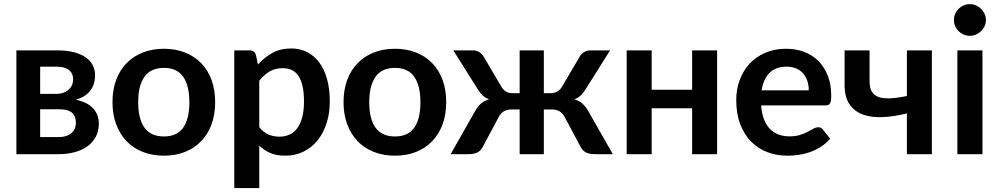

<svg xmlns="http://www.w3.org/2000/svg" viewBox="-20 -762 4941 949"><path d="M263 -513Q311.5 -513 346.8 -503.5Q382 -494 405 -477.5Q428 -461 439 -438.2Q450 -415.5 450 -389Q450 -372.5 445.8 -354.8Q441.5 -337 430.8 -320.5Q420 -304 401.5 -290.5Q383 -277 354.5 -269.5Q380 -264 401 -254.2Q422 -244.5 437 -229.8Q452 -215 460.2 -195.2Q468.5 -175.5 468.5 -151Q468.5 -112 452.2 -83.5Q436 -55 408.8 -36.5Q381.5 -18 345.8 -9Q310 0 271 0H61V-513ZM178.5 -432.5V-298H259.5Q277.5 -298 292.5 -303.2Q307.5 -308.5 318.5 -318.2Q329.5 -328 335.5 -341.2Q341.5 -354.5 341.5 -370.5Q341.5 -382 337.5 -393.2Q333.5 -404.5 324 -413.2Q314.5 -422 298.8 -427.2Q283 -432.5 259.5 -432.5ZM270.5 -84.5Q309.5 -84.5 332.2 -103.5Q355 -122.5 355 -155.5Q355 -169.5 351.2 -181.8Q347.5 -194 338 -203Q328.5 -212 312.2 -217Q296 -222 271 -222H178.5V-84.5Z M790.5 -87.5Q854.5 -87.5 885.2 -130.5Q916 -173.5 916 -256.5Q916 -339.5 885.2 -383Q854.5 -426.5 790.5 -426.5Q725.5 -426.5 694.2 -382.8Q663 -339 663 -256.5Q663 -174 694.2 -130.8Q725.5 -87.5 790.5 -87.5ZM790.5 -521Q847.5 -521 894.2 -502.5Q941 -484 974.2 -450Q1007.5 -416 1025.5 -367Q1043.5 -318 1043.5 -257.5Q1043.5 -196.5 1025.5 -147.5Q1007.5 -98.5 974.2 -64Q941 -29.5 894.2 -11Q847.5 7.5 790.5 7.5Q733 7.5 686 -11Q639 -29.5 605.8 -64Q572.5 -98.5 554.2 -147.5Q536 -196.5 536 -257.5Q536 -318 554.2 -367Q572.5 -416 605.8 -450Q639 -484 686 -502.5Q733 -521 790.5 -521Z M1255 -443Q1286.5 -478.5 1326.5 -500.5Q1366.5 -522.5 1420.5 -522.5Q1462.5 -522.5 1497.2 -505Q1532 -487.5 1557.2 -454.2Q1582.5 -421 1596.2 -372.2Q1610 -323.5 1610 -260.5Q1610 -203 1594.5 -154Q1579 -105 1550.2 -69Q1521.5 -33 1480.8 -12.8Q1440 7.5 1389.5 7.5Q1346.5 7.5 1316 -5.8Q1285.5 -19 1261.5 -42.5V167.5H1138V-513H1213.5Q1237.5 -513 1245 -490.5ZM1261.5 -133Q1282.5 -107.5 1307.2 -97Q1332 -86.5 1361 -86.5Q1389 -86.5 1411.5 -97Q1434 -107.5 1449.8 -129Q1465.5 -150.5 1474 -183.2Q1482.5 -216 1482.5 -260.5Q1482.5 -305.5 1475.2 -336.8Q1468 -368 1454.5 -387.5Q1441 -407 1421.8 -416Q1402.5 -425 1378 -425Q1339.5 -425 1312.5 -408.8Q1285.5 -392.5 1261.5 -363Z M1932.5 -87.5Q1996.5 -87.5 2027.2 -130.5Q2058 -173.5 2058 -256.5Q2058 -339.5 2027.2 -383Q1996.5 -426.5 1932.5 -426.5Q1867.5 -426.5 1836.2 -382.8Q1805 -339 1805 -256.5Q1805 -174 1836.2 -130.8Q1867.5 -87.5 1932.5 -87.5ZM1932.5 -521Q1989.5 -521 2036.2 -502.5Q2083 -484 2116.2 -450Q2149.5 -416 2167.5 -367Q2185.5 -318 2185.5 -257.5Q2185.5 -196.5 2167.5 -147.5Q2149.5 -98.5 2116.2 -64Q2083 -29.5 2036.2 -11Q1989.5 7.5 1932.5 7.5Q1875 7.5 1828 -11Q1781 -29.5 1747.8 -64Q1714.5 -98.5 1696.2 -147.5Q1678 -196.5 1678 -257.5Q1678 -318 1696.2 -367Q1714.5 -416 1747.8 -450Q1781 -484 1828 -502.5Q1875 -521 1932.5 -521Z M3009 0H2923.5Q2890.5 0 2873.5 -10Q2856.5 -20 2846.5 -42.5L2770.5 -184.5Q2761 -203 2745.2 -212Q2729.5 -221 2708.5 -221H2668V0H2548.5V-221H2507.5Q2487 -221 2471 -212Q2455 -203 2445.5 -184.5L2369.5 -42.5Q2359.5 -20 2342.5 -10Q2325.5 0 2292.5 0H2207.5L2327.5 -211.5Q2340 -234 2356 -248.8Q2372 -263.5 2397 -271.5Q2378.5 -278 2365.5 -290.2Q2352.5 -302.5 2340.5 -322.5L2220.5 -513H2318Q2335 -513 2349.2 -504.2Q2363.5 -495.5 2371.5 -480.5L2458.5 -333Q2468 -317 2480.8 -309.2Q2493.5 -301.5 2514.5 -301.5H2548.5V-513H2668V-301.5H2699.5Q2720.5 -301.5 2734.2 -309.2Q2748 -317 2757.5 -333L2844.5 -480.5Q2852.5 -495.5 2866.8 -504.2Q2881 -513 2898.5 -513H2995.5L2875.5 -322.5Q2863.5 -302.5 2850.5 -290.2Q2837.5 -278 2819 -271.5Q2844 -263.5 2860 -248.8Q2876 -234 2888.5 -211.5Z M3524.5 -513V0H3401V-227H3201V0H3077.5V-513H3201V-318.5H3401V-513Z M3742 -241Q3745 -201.5 3756 -172.8Q3767 -144 3785 -125.2Q3803 -106.5 3827.8 -97.2Q3852.5 -88 3882.5 -88Q3912.5 -88 3934.2 -95Q3956 -102 3972.2 -110.5Q3988.5 -119 4000.8 -126Q4013 -133 4024.5 -133Q4040 -133 4047.5 -121.5L4083 -76.5Q4062.5 -52.5 4037 -36.2Q4011.5 -20 3983.8 -10.2Q3956 -0.5 3927.2 3.5Q3898.5 7.5 3871.5 7.5Q3818 7.5 3772 -10.2Q3726 -28 3692 -62.8Q3658 -97.5 3638.5 -148.8Q3619 -200 3619 -267.5Q3619 -320 3636 -366.2Q3653 -412.5 3684.8 -446.8Q3716.5 -481 3762.2 -501Q3808 -521 3865.5 -521Q3914 -521 3955 -505.5Q3996 -490 4025.5 -460.2Q4055 -430.5 4071.8 -387.2Q4088.5 -344 4088.5 -288.5Q4088.5 -260.5 4082.5 -250.8Q4076.5 -241 4059.5 -241ZM3977.5 -315.5Q3977.5 -339.5 3970.8 -360.8Q3964 -382 3950.5 -398Q3937 -414 3916.2 -423.2Q3895.5 -432.5 3868 -432.5Q3814.5 -432.5 3783.8 -402Q3753 -371.5 3744.5 -315.5Z M4586 -513V0H4462.5V-201.5Q4396.5 -185 4340 -183Q4333 -182.5 4326 -183Q4278 -183 4242 -197Q4201 -213 4177.8 -248.2Q4154.5 -283.5 4154.5 -342.5V-513H4278V-361.5Q4278 -330 4288 -311Q4299 -291.5 4321 -283Q4340 -276 4368 -276Q4373 -276 4378 -276Q4413 -277.5 4462.5 -287.5V-513Z M4853 -662.5Q4853 -646.5 4846.5 -632.5Q4840 -618.5 4829.2 -608Q4818.5 -597.5 4804 -591.2Q4789.5 -585 4773 -585Q4757 -585 4742.8 -591.2Q4728.5 -597.5 4718 -608Q4707.5 -618.5 4701.2 -632.5Q4695 -646.5 4695 -662.5Q4695 -679 4701.2 -693.5Q4707.5 -708 4718 -718.5Q4728.5 -729 4742.8 -735.2Q4757 -741.5 4773 -741.5Q4789.5 -741.5 4804 -735.2Q4818.5 -729 4829.2 -718.5Q4840 -708 4846.5 -693.5Q4853 -679 4853 -662.5ZM4836 -513V0H4712V-513Z"/></svg>

Font: Lato
Style: Bold
Weight: 700
Designer: Lukasz Dziedzic with Adam Twardoch and Botio Nikoltchev
Foundry: tyPoland Lukasz Dziedzic
Version: Version 2.010; 2014-09-01; http://www.latofonts.com/; ttfaut